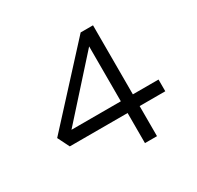

<svg xmlns="http://www.w3.org/2000/svg" viewBox="-150 -875 1078 1050"><g transform="rotate(-30 389.0 -350.0)"><path d="M480 0V-667L527 -663L127 -218L122 -264H718V-190H115L78 -264L478 -700H556V0Z"/></g></svg>

Font: Lexend Zetta Light
Style: Regular
Weight: 300
Designer: Bonnie Shaver-Troup, Thomas Jockin
Foundry: Lexend
Version: Version 1.007